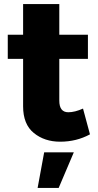

<svg xmlns="http://www.w3.org/2000/svg" viewBox="-20 -685 477 939"><path d="M274 8Q198 8 145.5 -34.5Q93 -77 93 -165V-397H18V-515H93V-665H270V-515H410V-397H270V-193Q270 -136 314 -136Q346 -136 386 -154L420 -28Q354 8 274 8ZM267 234H164L196 60H341Z"/></svg>

Font: Argentum Novus
Style: Bold
Weight: 700
Designer: Julieta Ulanovsky (font) & Cristiano Sobral (main changes)
Foundry: Julieta Ulanovsky (font) & Cristiano Sobral (main changes)
Version: Version 3.00;November 27, 2020;FontCreator 13.0.0.2655 64-bi